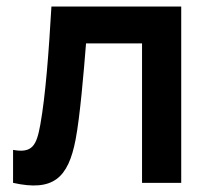

<svg xmlns="http://www.w3.org/2000/svg" viewBox="-20 -560 645 588"><path d="M20 -101V0C143 27.5 189 -15 211.5 -132.5C225 -202.5 236.5 -339.5 243.5 -427H415V0H535V-540H137.5C129.5 -402 119.5 -267.5 103.5 -178.5C92 -115 79.5 -90 20 -101Z"/></svg>

Font: Eudonet
Style: Bold
Weight: 700
Designer: Mikhail Sharanda
Foundry: Mikhail Sharanda
Version: Version 4.503;Glyphs 3.1.2 (3151)